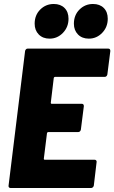

<svg xmlns="http://www.w3.org/2000/svg" viewBox="-20 -944 574 964"><path d="M506 -558H256Q252 -558 250 -553L235 -428Q235 -423 239 -423H390Q401 -423 401 -411L386 -293Q385 -288 381.5 -284.5Q378 -281 373 -281H222Q218 -281 216 -276L200 -147Q200 -142 205 -142H455Q460 -142 463 -138.5Q466 -135 465 -130L451 -12Q450 -7 446 -3.5Q442 0 437 0H33Q28 0 25 -3.5Q22 -7 23 -12L106 -688Q107 -693 110.5 -696.5Q114 -700 119 -700H523Q534 -700 534 -688L519 -570Q518 -565 514.5 -561.5Q511 -558 506 -558ZM351 -825Q351 -868 379 -896Q407 -924 447 -924Q481 -924 501 -904Q521 -884 521 -850Q521 -808 493 -779Q465 -750 426 -750Q392 -750 371.5 -771Q351 -792 351 -825ZM154 -825Q154 -868 182 -896Q210 -924 250 -924Q284 -924 304 -904Q324 -884 324 -850Q324 -808 296 -779Q268 -750 229 -750Q195 -750 174.5 -771Q154 -792 154 -825Z"/></svg>

Font: Barlow Semi Condensed ExtraBold
Style: Italic
Weight: 800
Width: 4
Italic angle: -7°
Designer: Jeremy Tribby
Foundry: Tribby Type
Version: Version 1.408